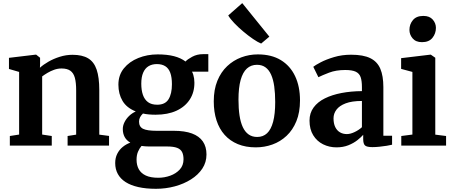

<svg xmlns="http://www.w3.org/2000/svg" viewBox="-20 -910 2832 1200"><path d="M99.5 -69V-460.5L36 -479V-548.5L203 -568.5H206L230.5 -549V-510.5L229.5 -486.5Q250.5 -506 282.8 -524.5Q315 -543 353.8 -555.2Q392.5 -567.5 433.5 -567.5Q494 -567.5 530.8 -545.5Q567.5 -523.5 584 -475Q600.5 -426.5 600.5 -347.5V-68.5L661.5 -60.5V0H402.5V-60L456 -68.5V-344.5Q456 -394 447.8 -424Q439.5 -454 419.5 -468Q399.5 -482 364.5 -482Q341 -482 318.5 -474Q296 -466 276.8 -454.5Q257.5 -443 243.5 -432.5V-69L303.5 -60V0H41.5V-60Z M954.5 270Q892 270 844.5 259.2Q797 248.5 765 228Q733 207.5 716.5 177.5Q700 147.5 700 109Q700 77 712.5 51.8Q725 26.5 746.5 8.8Q768 -9 794.5 -18.5Q770.5 -32.5 759 -54Q747.5 -75.5 747.5 -103.5Q747.5 -125 758 -146.2Q768.5 -167.5 786.5 -185Q804.5 -202.5 828.5 -213.5Q771.5 -236 745.8 -279.5Q720 -323 720 -381Q720 -440.5 754.2 -482.8Q788.5 -525 844.5 -547.5Q900.5 -570 965.5 -570Q1024.5 -570 1067.8 -558.8Q1111 -547.5 1139.5 -525.5Q1151 -539 1181.2 -555.2Q1211.5 -571.5 1248 -571.5H1282V-462H1180Q1185 -453 1188.2 -442Q1191.5 -431 1193.2 -419Q1195 -407 1195 -394Q1195.5 -333.5 1166.2 -288.2Q1137 -243 1082.8 -218Q1028.5 -193 952.5 -193Q930.5 -193 910.8 -194.8Q891 -196.5 873.5 -200.5Q862 -189.5 855.5 -177.2Q849 -165 849 -150Q849 -117.5 874.2 -105Q899.5 -92.5 959.5 -92.5H1066.5Q1134.5 -92.5 1179.8 -75.8Q1225 -59 1247.8 -26Q1270.5 7 1270.5 55.5Q1270.5 104.5 1244.5 143.8Q1218.5 183 1173.8 211.2Q1129 239.5 1072.2 254.8Q1015.5 270 954.5 270ZM969.5 201Q1008 201 1044 188Q1080 175 1103.5 149.5Q1127 124 1127 85.5Q1127 58 1118 40.2Q1109 22.5 1086.8 14Q1064.5 5.5 1024.5 5.5H911Q898.5 5.5 886.8 4.5Q875 3.5 864.5 2Q851.5 17 842.5 38.2Q833.5 59.5 833.5 88Q833.5 122.5 847.5 147.8Q861.5 173 891.2 187Q921 201 969.5 201ZM962.5 -255.5Q1012.5 -255.5 1033.5 -289.8Q1054.5 -324 1054.5 -383.5Q1054.5 -427.5 1044.2 -455.2Q1034 -483 1013 -496.2Q992 -509.5 960.5 -509.5Q930 -509.5 908.2 -496.2Q886.5 -483 874.8 -455.8Q863 -428.5 863 -387Q863 -346.5 873.2 -317Q883.5 -287.5 905.2 -271.5Q927 -255.5 962.5 -255.5Z M1316 -276.5Q1316 -350 1338.5 -405Q1361 -460 1399.8 -496.5Q1438.5 -533 1488 -551.5Q1537.5 -570 1591.5 -570Q1676.5 -570 1735 -534.5Q1793.5 -499 1824.2 -434.5Q1855 -370 1855 -282.5Q1855 -208 1832.5 -152.8Q1810 -97.5 1771 -61Q1732 -24.5 1682.5 -6.8Q1633 11 1578.5 11Q1515.5 11 1466.5 -9.2Q1417.5 -29.5 1384 -67Q1350.5 -104.5 1333.2 -157.8Q1316 -211 1316 -276.5ZM1587.5 -54Q1624.5 -54 1649.2 -77.2Q1674 -100.5 1687 -149Q1700 -197.5 1700 -272Q1700 -326.5 1694 -369.8Q1688 -413 1674.5 -443.2Q1661 -473.5 1639.2 -489.2Q1617.5 -505 1586 -505Q1549 -505 1523.2 -481.8Q1497.5 -458.5 1484 -410.2Q1470.5 -362 1470.5 -287Q1470.5 -232 1477 -188.8Q1483.5 -145.5 1497.5 -115.5Q1511.5 -85.5 1533.8 -69.8Q1556 -54 1587.5 -54ZM1611.5 -638Q1591.5 -646 1561.8 -666.2Q1532 -686.5 1500.8 -712.8Q1469.5 -739 1444 -765.8Q1418.5 -792.5 1406.5 -813.5L1494 -890.5L1663.5 -681L1612.5 -638Z M2083 11Q2038 11 1999.5 -8Q1961 -27 1937.8 -64.5Q1914.5 -102 1914.5 -156.5Q1914.5 -203.5 1940 -238.2Q1965.5 -273 2010.5 -295.2Q2055.5 -317.5 2114.8 -328.8Q2174 -340 2242 -340.5V-366Q2242 -404.5 2234 -427.8Q2226 -451 2203.5 -461.8Q2181 -472.5 2138 -472.5Q2080 -472.5 2037 -456Q1994 -439.5 1970 -427.5L1938 -492.5Q1950 -502.5 1984.2 -520.5Q2018.5 -538.5 2067.8 -553.2Q2117 -568 2174.5 -568Q2251 -568 2294.8 -546.2Q2338.5 -524.5 2357.2 -479.8Q2376 -435 2376 -366V-61.5H2430.5V-5.5Q2419 -2.5 2397.5 1Q2376 4.5 2351.8 7Q2327.5 9.5 2307.5 9.5Q2273.5 9.5 2261.8 -0.5Q2250 -10.5 2250 -41V-67.5Q2237.5 -53 2214 -34.2Q2190.5 -15.5 2157.5 -2.2Q2124.5 11 2083 11ZM2148 -72Q2169.5 -72 2196 -84.5Q2222.5 -97 2242 -115V-279Q2179.5 -279 2140.2 -264Q2101 -249 2082.8 -224.5Q2064.5 -200 2064.5 -170.5Q2064.5 -138 2075.2 -116Q2086 -94 2104.8 -83Q2123.5 -72 2148 -72Z M2488 0V-60L2557.5 -69V-460.5L2487 -479.5V-546.5L2670.5 -568.5H2672.5L2700.5 -549V-68.5L2768 -60V0ZM2617 -646.5Q2579 -646.5 2559 -670Q2539 -693.5 2539 -723Q2539 -758.5 2560.8 -784.5Q2582.5 -810.5 2625.5 -810.5H2626.5Q2664.5 -810.5 2684.5 -787.8Q2704.5 -765 2704.5 -736Q2704.5 -700.5 2682.8 -673.5Q2661 -646.5 2618 -646.5Z"/></svg>

Font: Merriweather Light 18pt
Style: Bold
Weight: 700
Version: Version 2.100